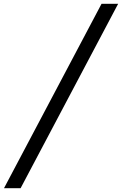

<svg xmlns="http://www.w3.org/2000/svg" viewBox="-20 -843 640 1006"><path d="M1 143 512 -823H599L88 143Z"/></svg>

Font: Iosevka Custom Oblique
Style: Regular
Weight: 400
Italic angle: -9°
Designer: Belleve Invis
Foundry: Belleve Invis
Version: Version 27.0.1